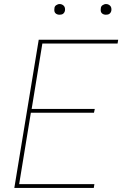

<svg xmlns="http://www.w3.org/2000/svg" viewBox="-20 -932 640 952"><path d="M51 0 172 -735H566L563 -716H190L137 -392H450L446 -373H133L75 -19H448L445 0ZM505 -859Q499 -859 493.5 -861Q488 -863 484 -867.5Q480 -872 479.5 -878.5Q479 -885 480 -891Q480 -896 482.5 -900Q485 -904 489 -906.5Q493 -909 497 -910.5Q501 -912 506 -912Q512 -912 517.5 -909.5Q523 -907 527 -902.5Q531 -898 532 -891.5Q533 -885 532 -879Q531 -874 528.5 -870Q526 -866 522.5 -863.5Q519 -861 514.5 -860Q510 -859 505 -859ZM275 -859Q269 -859 263.5 -861Q258 -863 254 -867.5Q250 -872 249.5 -878.5Q249 -885 250 -891Q250 -896 252.5 -900Q255 -904 259 -906.5Q263 -909 267 -910.5Q271 -912 276 -912Q282 -912 287.5 -909.5Q293 -907 297 -902.5Q301 -898 302 -891.5Q303 -885 302 -879Q301 -874 298.5 -870Q296 -866 292.5 -863.5Q289 -861 284.5 -860Q280 -859 275 -859Z"/></svg>

Font: Iosevka Aile Thin Oblique
Style: Regular
Weight: 100
Italic angle: -9°
Designer: Belleve Invis
Foundry: Belleve Invis
Version: Version 31.1.0; ttfautohint (v1.8.4)